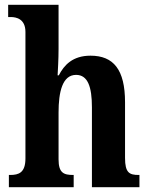

<svg xmlns="http://www.w3.org/2000/svg" viewBox="-20 -780 624 800"><path d="M17 0H287V-51H285C246 -51 224 -59 224 -116V-311C224 -397 240 -468 297 -468C346 -468 363 -418 363 -333V0H561V-51H558C519 -51 501 -60 501 -122V-354C501 -490 453 -548 357 -548C283 -548 247 -509 225 -466H220C221 -485 224 -532 224 -576V-760H14V-709H25C48 -709 86 -701 86 -647V-120C86 -60 58 -51 22 -51H17Z"/></svg>

Font: Noto Serif Condensed
Style: Bold
Weight: 700
Width: 3
Designer: Monotype Design Team
Foundry: Monotype Imaging Inc.
Version: Version 2.015